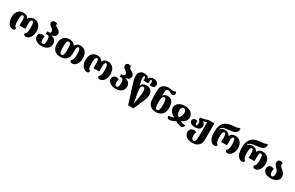

<svg xmlns="http://www.w3.org/2000/svg" viewBox="316 -2973 8329 5425"><g transform="rotate(30 4480.5 -260.0)"><path d="M237 9C297 9 310 -19 310 -63C262 -73 239 -147 239 -271C239 -418 259 -478 299 -478C339 -478 355 -438 355 -343V-179H544V-343C544 -438 558 -478 598 -478C638 -478 660 -418 660 -271C660 -150 635 -74 590 -64C590 -20 612 9 661 9C762 9 857 -94 857 -271C857 -458 752 -550 620 -550C536 -550 478 -513 452 -450H447C423 -513 364 -550 281 -550C137 -550 42 -458 42 -271C42 -93 144 9 237 9Z M1179 14C1368 14 1441 -87 1441 -203C1441 -306 1374 -367 1275 -385V-389C1374 -407 1422 -454 1422 -516C1422 -585 1367 -622 1317 -650C1278 -672 1244 -692 1244 -721C1244 -732 1246 -742 1251 -752C1232 -766 1211 -774 1174 -774C1126 -774 1081 -749 1081 -694C1081 -639 1118 -611 1155 -585C1192 -559 1228 -531 1228 -484C1228 -447 1200 -427 1166 -427H1117V-346H1166C1220 -346 1245 -300 1245 -203C1245 -95 1226 -57 1180 -57C1135 -57 1115 -92 1115 -170C1115 -206 1120 -235 1130 -261C1105 -275 1072 -285 1041 -285C980 -285 926 -242 926 -167C926 -75 1015 14 1179 14Z M1796 14C1957 14 2058 -79 2058 -271V-343C2058 -438 2072 -478 2112 -478C2152 -478 2174 -418 2174 -268C2174 -150 2149 -74 2104 -64C2104 -20 2126 9 2175 9C2276 9 2371 -94 2371 -268C2371 -458 2266 -550 2134 -550C2050 -550 2000 -513 1970 -450H1965C1937 -514 1866 -550 1784 -550C1626 -550 1525 -458 1525 -268C1525 -79 1625 14 1796 14ZM1796 -57C1742 -57 1723 -110 1723 -268C1723 -426 1742 -479 1796 -479C1848 -479 1869 -426 1869 -268C1869 -110 1848 -57 1796 -57Z M2650 9C2710 9 2723 -19 2723 -63C2675 -73 2652 -147 2652 -271C2652 -418 2672 -478 2712 -478C2752 -478 2768 -438 2768 -343V-179H2957V-343C2957 -438 2971 -478 3011 -478C3051 -478 3073 -418 3073 -271C3073 -150 3048 -74 3003 -64C3003 -20 3025 9 3074 9C3175 9 3270 -94 3270 -271C3270 -458 3165 -550 3033 -550C2949 -550 2891 -513 2865 -450H2860C2836 -513 2777 -550 2694 -550C2550 -550 2455 -458 2455 -271C2455 -93 2557 9 2650 9Z M3592 14C3781 14 3854 -87 3854 -203C3854 -306 3787 -367 3688 -385V-389C3787 -407 3835 -454 3835 -516C3835 -585 3780 -622 3730 -650C3691 -672 3657 -692 3657 -721C3657 -732 3659 -742 3664 -752C3645 -766 3624 -774 3587 -774C3539 -774 3494 -749 3494 -694C3494 -639 3531 -611 3568 -585C3605 -559 3641 -531 3641 -484C3641 -447 3613 -427 3579 -427H3530V-346H3579C3633 -346 3658 -300 3658 -203C3658 -95 3639 -57 3593 -57C3548 -57 3528 -92 3528 -170C3528 -206 3533 -235 3543 -261C3518 -275 3485 -285 3454 -285C3393 -285 3339 -242 3339 -167C3339 -75 3428 14 3592 14Z M4141 240H4313L4480 -146C4498 -188 4514 -254 4514 -312C4514 -420 4442 -509 4314 -509C4221 -509 4170 -468 4148 -407H4143L4116 -530C4107 -570 4101 -611 4101 -642C4101 -680 4111 -705 4134 -705C4154 -705 4165 -679 4165 -631V-582H4325V-631C4325 -679 4332 -709 4358 -709C4381 -709 4389 -684 4389 -631C4389 -600 4384 -576 4380 -565C4401 -558 4423 -554 4445 -554C4504 -554 4550 -587 4550 -652C4550 -733 4487 -774 4386 -774C4321 -774 4268 -749 4247 -699H4243C4223 -749 4178 -774 4085 -774C3979 -774 3906 -706 3906 -590C3906 -487 3941 -390 3981 -264ZM4255 130C4250 99 4244 51 4236 14L4203 -146C4190 -210 4182 -267 4182 -322C4182 -378 4197 -428 4250 -428C4306 -428 4317 -359 4317 -312C4317 -230 4309 -181 4301 -135L4275 14C4268 52 4260 99 4255 130Z M4913 14C5085 14 5182 -94 5182 -272C5182 -439 5127 -550 4983 -550C4910 -550 4870 -521 4842 -483H4837C4839 -513 4839 -558 4839 -576V-608C4839 -663 4860 -697 4916 -697C4948 -697 4969 -684 4993 -667C5013 -653 5037 -641 5069 -641C5100 -641 5141 -660 5141 -714C5141 -748 5122 -763 5101 -774C5073 -749 5049 -747 5024 -747C5008 -747 4991 -749 4972 -754C4947 -760 4920 -764 4887 -764C4751 -764 4642 -702 4642 -540V-272C4642 -91 4737 14 4913 14ZM4912 -57C4849 -57 4839 -125 4839 -258C4839 -375 4849 -469 4914 -469C4969 -469 4988 -399 4988 -258C4988 -125 4969 -57 4912 -57Z M5345 14C5390 14 5468 -1 5544 -55C5619 -1 5694 14 5739 14C5799 14 5818 -33 5818 -77C5767 -77 5708 -84 5655 -117C5765 -166 5822 -230 5822 -338C5822 -456 5713 -550 5546 -550C5367 -550 5266 -456 5266 -338C5270 -239 5336 -166 5438 -117C5390 -84 5324 -76 5270 -76C5270 -32 5289 14 5345 14ZM5546 -184C5493 -221 5463 -287 5463 -358C5463 -430 5489 -478 5544 -478C5599 -478 5625 -430 5625 -358C5625 -292 5592 -221 5546 -184Z M6236 254C6411 254 6507 150 6507 7V-536H6312C6243 -507 6163 -488 6074 -479V-409C6103 -400 6118 -371 6118 -305C6118 -261 6110 -234 6085 -234C6063 -234 6055 -265 6055 -293C6055 -313 6056 -334 6061 -351C6041 -362 6012 -367 5997 -367C5926 -367 5901 -320 5901 -282C5901 -218 5964 -167 6086 -167C6211 -167 6272 -232 6272 -309C6272 -361 6234 -413 6191 -424V-428C6232 -435 6273 -445 6312 -460H6317C6314 -430 6312 -399 6312 -369V7C6312 143 6283 183 6237 183C6192 183 6162 143 6162 60C6162 2 6170 -22 6187 -61C6156 -78 6127 -86 6101 -86C6020 -86 5967 -26 5967 51C5967 171 6071 254 6236 254Z M6817 9C6877 9 6890 -19 6890 -63C6842 -73 6819 -147 6819 -271C6819 -398 6839 -458 6879 -458C6919 -458 6935 -418 6935 -323V-179H7124V-323C7124 -418 7138 -458 7178 -458C7218 -458 7240 -398 7240 -271C7240 -150 7215 -74 7170 -64C7170 -20 7192 9 7241 9C7342 9 7437 -94 7437 -271C7437 -438 7332 -530 7200 -530C7116 -530 7058 -493 7032 -430H7027C7003 -493 6944 -530 6861 -530C6807 -530 6742 -506 6707 -458H6703C6728 -543 6785 -562 6967 -581C7139 -599 7224 -632 7224 -774H7162C7154 -756 7119 -749 6975 -737C6728 -717 6624 -587 6624 -346V-291C6624 -93 6724 9 6817 9Z M7714 9C7774 9 7787 -19 7787 -63C7739 -73 7716 -147 7716 -271C7716 -398 7736 -458 7776 -458C7816 -458 7832 -418 7832 -323V-179H8021V-323C8021 -418 8035 -458 8075 -458C8115 -458 8137 -398 8137 -271C8137 -150 8112 -74 8067 -64C8067 -20 8089 9 8138 9C8239 9 8334 -94 8334 -271C8334 -438 8229 -530 8097 -530C8013 -530 7955 -493 7929 -430H7924C7900 -493 7841 -530 7758 -530C7704 -530 7639 -506 7604 -458H7600C7625 -543 7682 -562 7864 -581C8036 -599 8121 -632 8121 -774H8059C8051 -756 8016 -749 7872 -737C7625 -717 7521 -587 7521 -346V-291C7521 -93 7621 9 7714 9Z M8657 14C8805 14 8919 -59 8919 -178C8919 -275 8856 -327 8803 -373C8764 -406 8731 -437 8731 -479C8731 -494 8734 -510 8741 -528C8722 -542 8698 -550 8661 -550C8604 -550 8568 -515 8568 -465C8568 -404 8612 -358 8652 -317C8688 -281 8722 -241 8722 -170C8722 -98 8704 -57 8657 -57C8612 -57 8592 -98 8592 -170C8592 -206 8597 -235 8607 -261C8582 -275 8549 -285 8518 -285C8457 -285 8403 -242 8403 -167C8403 -73 8471 14 8657 14Z"/></g></svg>

Font: Noto Serif Georgian Black
Style: Regular
Weight: 900
Designer: Monotype Design Team, Akaki Razmadze
Foundry: Google LLC
Version: Version 2.003